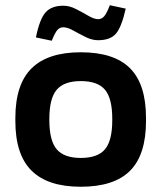

<svg xmlns="http://www.w3.org/2000/svg" viewBox="-20 -710 597 739"><path d="M39.1 -255.9Q39.1 -385.3 101.6 -447Q164.1 -508.8 291 -508.8Q418.9 -508.8 480.5 -447.3Q542 -385.7 542 -255.9V-244.1Q542 -114.3 480.5 -52.7Q418.9 8.8 291 8.8Q164.1 8.8 101.6 -53Q39.1 -114.7 39.1 -244.1ZM118.2 -565.9Q132.8 -637.7 155.8 -662.8Q178.7 -688 224.1 -688Q247.6 -688 272.9 -675Q298.3 -662.1 320.3 -649.2Q342.3 -636.2 357.9 -636.2Q371.1 -636.2 380.9 -647.2Q390.6 -658.2 402.8 -689.9L463.9 -676.8Q448.2 -606.9 426.8 -581.1Q405.3 -555.2 356.9 -555.2Q334.5 -555.2 309.3 -567.6Q284.2 -580.1 262 -592.5Q239.7 -605 224.1 -605Q210 -605 200.9 -594.7Q191.9 -584.5 179.2 -553.2ZM169.9 -248Q169.9 -168.9 198.2 -135.5Q226.6 -102.1 291 -102.1Q356 -102.1 384 -135.3Q412.1 -168.5 412.1 -248V-252Q412.1 -331.5 384 -364.7Q356 -397.9 291 -397.9Q226.6 -397.9 198.2 -364.5Q169.9 -331.1 169.9 -252Z"/></svg>

Font: LT Wave Text Bold
Style: Regular
Weight: 700
Designer: Daniel Lyons
Version: Version 2.5 (Glyphs App)